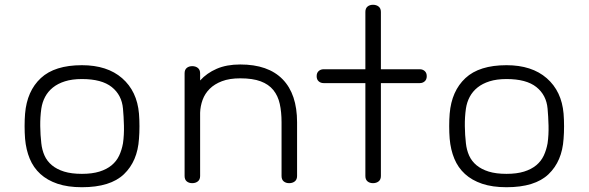

<svg xmlns="http://www.w3.org/2000/svg" viewBox="-20 -696 2465 804"><path d="M323 -423Q429 -423 491.5 -368.5Q554 -314 562 -220Q564 -195 564 -167Q564 -139 562 -115Q556 -21 499 33.5Q442 88 323 88Q264 88 221 73.5Q178 59 149 32.5Q120 6 104.5 -31.5Q89 -69 85 -115Q83 -140 83 -168Q83 -196 85 -220Q93 -315 151 -369Q209 -423 323 -423ZM495 -241Q490 -298 448 -331.5Q406 -365 323 -365Q282 -365 252 -355.5Q222 -346 201.5 -329.5Q181 -313 169 -290.5Q157 -268 153 -241Q148 -206 148.5 -168Q149 -130 153 -96Q156 -68 166.5 -44.5Q177 -21 197.5 -4Q218 13 248.5 22.5Q279 32 323 32Q366 32 396.5 22.5Q427 13 447.5 -4Q468 -21 479 -44.5Q490 -68 495 -96Q500 -131 499 -170Q498 -209 495 -241Z M1159 -184Q1159 -227 1151.5 -261Q1144 -295 1124.5 -319Q1105 -343 1071.5 -355.5Q1038 -368 986 -368Q941 -368 909.5 -356Q878 -344 858 -324Q838 -304 828.5 -278Q819 -252 818 -224V41Q818 56 808.5 63.5Q799 71 785 71Q771 71 762 63.5Q753 56 753 41V-389Q753 -404 762 -411.5Q771 -419 785 -419Q799 -419 808.5 -411.5Q818 -404 818 -389V-359Q846 -390 887.5 -408Q929 -426 986 -426Q1103 -426 1163.5 -364Q1224 -302 1224 -184V41Q1224 56 1214.5 63.5Q1205 71 1191 71Q1177 71 1168 63.5Q1159 56 1159 41V-184Z M1575 -348V41Q1575 56 1565.5 63.5Q1556 71 1542 71Q1528 71 1519 63.5Q1510 56 1510 41V-348H1335Q1323 -348 1314.5 -355.5Q1306 -363 1306 -377Q1306 -391 1314.5 -398.5Q1323 -406 1335 -406H1510V-646Q1510 -661 1519 -668.5Q1528 -676 1542 -676Q1556 -676 1565.5 -668.5Q1575 -661 1575 -646V-406H1738Q1750 -406 1758.5 -398.5Q1767 -391 1767 -377Q1767 -363 1758.5 -355.5Q1750 -348 1738 -348Z M2101 -423Q2207 -423 2269.5 -368.5Q2332 -314 2340 -220Q2342 -195 2342 -167Q2342 -139 2340 -115Q2334 -21 2277 33.5Q2220 88 2101 88Q2042 88 1999 73.5Q1956 59 1927 32.5Q1898 6 1882.5 -31.5Q1867 -69 1863 -115Q1861 -140 1861 -168Q1861 -196 1863 -220Q1871 -315 1929 -369Q1987 -423 2101 -423ZM2273 -241Q2268 -298 2226 -331.5Q2184 -365 2101 -365Q2060 -365 2030 -355.5Q2000 -346 1979.5 -329.5Q1959 -313 1947 -290.5Q1935 -268 1931 -241Q1926 -206 1926.5 -168Q1927 -130 1931 -96Q1934 -68 1944.5 -44.5Q1955 -21 1975.5 -4Q1996 13 2026.5 22.5Q2057 32 2101 32Q2144 32 2174.5 22.5Q2205 13 2225.5 -4Q2246 -21 2257 -44.5Q2268 -68 2273 -96Q2278 -131 2277 -170Q2276 -209 2273 -241Z"/></svg>

Font: Cafe24 Ssurround air
Style: Light
Weight: 300
Designer: Cafe24 thkim, hmlim, mnelim, sdjeong, hskwak & 4IRTF
Foundry: Cafe24
Version: Version 1.001